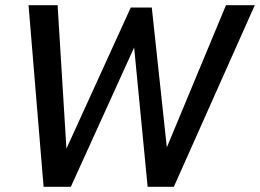

<svg xmlns="http://www.w3.org/2000/svg" viewBox="-20 -720 1002 740"><path d="M962 -700 650 0H549L497 -537L253 0H148L90 -700H202L236 -147L484 -691H565L623 -152L851 -700Z"/></svg>

Font: Cabin
Style: Medium Italic
Weight: 500
Designer: Pablo Impallari
Foundry: Pablo Impallari. www.impallari.com Igino Marini. www.ikern.com
Version: Version 1.005